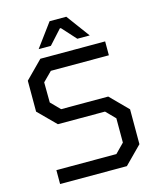

<svg xmlns="http://www.w3.org/2000/svg" viewBox="-134 -1029 927 1122"><g transform="rotate(-15 329.0 -467.5)"><path d="M171 -794 275 -935H376L480 -794H405L328 -879H322L245 -794ZM88 0V-84H451L505 -139V-286L451 -341H166L62 -445V-632L166 -737H558V-653H207L152 -598L153 -476L207 -421H492L596 -316V-105L492 0Z"/></g></svg>

Font: Tomorrow
Style: Regular
Weight: 400
Designer: Tony de Marco, Monica Rizzolli
Foundry: Just in Type
Version: Version 2.002